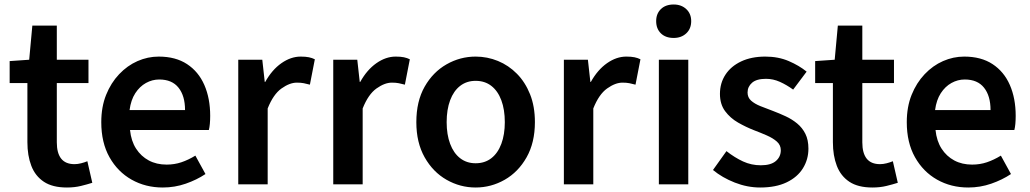

<svg xmlns="http://www.w3.org/2000/svg" viewBox="-20 -821 4585 855"><path d="M278 14Q214 14 175.5 -11.5Q137 -37 119.5 -82.5Q102 -128 102 -188V-451H23V-549L110 -555L124 -707H233V-555H374V-451H233V-187Q233 -139 252.5 -114.5Q272 -90 312 -90Q326 -90 341.5 -94Q357 -98 369 -103L391 -7Q369 0 340.5 7Q312 14 278 14Z M705 14Q628 14 566 -21Q504 -56 467.5 -121Q431 -186 431 -277Q431 -345 452.5 -398.5Q474 -452 510.5 -490.5Q547 -529 592.5 -549Q638 -569 687 -569Q762 -569 813 -535.5Q864 -502 890 -442.5Q916 -383 916 -305Q916 -286 914.5 -269.5Q913 -253 910 -242H559Q564 -193 586 -159Q608 -125 642.5 -106.5Q677 -88 722 -88Q757 -88 788 -98.5Q819 -109 850 -128L895 -46Q856 -20 807 -3Q758 14 705 14ZM557 -331H804Q804 -394 775 -430.5Q746 -467 689 -467Q658 -467 630 -451.5Q602 -436 582.5 -406Q563 -376 557 -331Z M1041 0V-555H1148L1159 -456H1161Q1191 -510 1233 -539.5Q1275 -569 1319 -569Q1341 -569 1355.5 -566Q1370 -563 1382 -557L1360 -444Q1345 -448 1332.5 -450.5Q1320 -453 1302 -453Q1270 -453 1233.5 -427Q1197 -401 1172 -338V0Z M1464 0V-555H1571L1582 -456H1584Q1614 -510 1656 -539.5Q1698 -569 1742 -569Q1764 -569 1778.5 -566Q1793 -563 1805 -557L1783 -444Q1768 -448 1755.5 -450.5Q1743 -453 1725 -453Q1693 -453 1656.5 -427Q1620 -401 1595 -338V0Z M2098 14Q2029 14 1968.5 -20.5Q1908 -55 1871 -120.5Q1834 -186 1834 -277Q1834 -370 1871 -435Q1908 -500 1968.5 -534.5Q2029 -569 2098 -569Q2150 -569 2197.5 -549.5Q2245 -530 2282 -492.5Q2319 -455 2340.5 -401Q2362 -347 2362 -277Q2362 -186 2325 -120.5Q2288 -55 2227.5 -20.5Q2167 14 2098 14ZM2098 -94Q2139 -94 2168 -116.5Q2197 -139 2212.5 -180.5Q2228 -222 2228 -277Q2228 -333 2212.5 -374.5Q2197 -416 2168 -438.5Q2139 -461 2098 -461Q2058 -461 2029 -438.5Q2000 -416 1984.5 -374.5Q1969 -333 1969 -277Q1969 -222 1984.5 -180.5Q2000 -139 2029 -116.5Q2058 -94 2098 -94Z M2491 0V-555H2598L2609 -456H2611Q2641 -510 2683 -539.5Q2725 -569 2769 -569Q2791 -569 2805.5 -566Q2820 -563 2832 -557L2810 -444Q2795 -448 2782.5 -450.5Q2770 -453 2752 -453Q2720 -453 2683.5 -427Q2647 -401 2622 -338V0Z M2914 0V-555H3045V0ZM2980 -652Q2944 -652 2923 -672.5Q2902 -693 2902 -727Q2902 -760 2923 -780.5Q2944 -801 2980 -801Q3014 -801 3036 -780.5Q3058 -760 3058 -727Q3058 -693 3036 -672.5Q3014 -652 2980 -652Z M3365 14Q3308 14 3252 -8Q3196 -30 3155 -64L3215 -148Q3252 -119 3289 -102Q3326 -85 3368 -85Q3413 -85 3435 -104Q3457 -123 3457 -152Q3457 -175 3439.5 -190.5Q3422 -206 3394.5 -218Q3367 -230 3338 -241Q3302 -255 3267 -275Q3232 -295 3209 -326Q3186 -357 3186 -403Q3186 -451 3210.5 -488.5Q3235 -526 3280.5 -547.5Q3326 -569 3388 -569Q3446 -569 3492.5 -549Q3539 -529 3572 -502L3512 -422Q3483 -443 3453 -456.5Q3423 -470 3391 -470Q3349 -470 3329 -452.5Q3309 -435 3309 -409Q3309 -387 3324.5 -373Q3340 -359 3366 -348.5Q3392 -338 3422 -327Q3451 -316 3479 -303Q3507 -290 3530 -271Q3553 -252 3566.5 -225Q3580 -198 3580 -159Q3580 -111 3555.5 -71.5Q3531 -32 3483 -9Q3435 14 3365 14Z M3865 14Q3801 14 3762.5 -11.5Q3724 -37 3706.5 -82.5Q3689 -128 3689 -188V-451H3610V-549L3697 -555L3711 -707H3820V-555H3961V-451H3820V-187Q3820 -139 3839.5 -114.5Q3859 -90 3899 -90Q3913 -90 3928.5 -94Q3944 -98 3956 -103L3978 -7Q3956 0 3927.5 7Q3899 14 3865 14Z M4292 14Q4215 14 4153 -21Q4091 -56 4054.5 -121Q4018 -186 4018 -277Q4018 -345 4039.5 -398.5Q4061 -452 4097.5 -490.5Q4134 -529 4179.5 -549Q4225 -569 4274 -569Q4349 -569 4400 -535.5Q4451 -502 4477 -442.5Q4503 -383 4503 -305Q4503 -286 4501.5 -269.5Q4500 -253 4497 -242H4146Q4151 -193 4173 -159Q4195 -125 4229.5 -106.5Q4264 -88 4309 -88Q4344 -88 4375 -98.5Q4406 -109 4437 -128L4482 -46Q4443 -20 4394 -3Q4345 14 4292 14ZM4144 -331H4391Q4391 -394 4362 -430.5Q4333 -467 4276 -467Q4245 -467 4217 -451.5Q4189 -436 4169.5 -406Q4150 -376 4144 -331Z"/></svg>

Font: Noto Sans KR Thin SemiBold
Style: Regular
Weight: 600
Version: Version 2.004-H2;hotconv 1.0.118;makeotfexe 2.5.65603